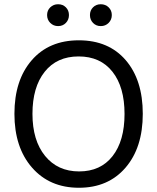

<svg xmlns="http://www.w3.org/2000/svg" viewBox="-20 -877 740 905"><path d="M290.5 -842.5Q305 -828 305 -806Q305 -784 290.5 -769Q276 -754 254 -754Q232 -754 217 -769Q202 -784 202 -806Q202 -828 217 -842.5Q232 -857 254 -857Q276 -857 290.5 -842.5ZM492 -842.5Q507 -828 507 -806Q507 -784 492 -769Q477 -754 455 -754Q433 -754 418.5 -769Q404 -784 404 -806Q404 -828 418.5 -842.5Q433 -857 455 -857Q477 -857 492 -842.5ZM350.5 -611Q248 -611 190.5 -538.5Q133 -466 133 -340.5Q133 -215 192.5 -142Q252 -69 353 -69Q454 -69 510.5 -141Q567 -213 567 -340Q567 -467 510 -539Q453 -611 350.5 -611ZM351.5 -687Q492 -687 572.5 -593.5Q653 -500 653 -340.5Q653 -181 571.5 -86.5Q490 8 352 8Q214 8 131 -87Q48 -182 48 -340.5Q48 -499 129.5 -593Q211 -687 351.5 -687Z"/></svg>

Font: Hind Mysuru
Style: Regular
Weight: 400
Designer: Manushi Parikh, Hitesh Malaviya
Foundry: Indian Type Foundry
Version: Version 0.703;PS 1.0;hotconv 1.0.86;makeotf.lib2.5.63406